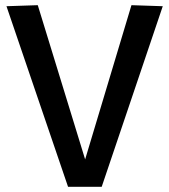

<svg xmlns="http://www.w3.org/2000/svg" viewBox="-20 -722 654 742"><path d="M243 0 5 -698 126 -702 309 -106 488 -702 609 -698 373 0Z"/></svg>

Font: Georama ExtraCondensed Thin Medium
Style: Regular
Weight: 500
Version: Version 1.001